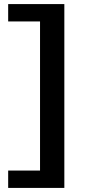

<svg xmlns="http://www.w3.org/2000/svg" viewBox="-20 -820 416 940"><path d="M20 100V15H176V-715H20V-800H295V100Z"/></svg>

Font: Pathway Extreme 72pt SemiBold
Style: Regular
Weight: 600
Designer: Eduardo Rodriguez Tunni
Foundry: Eduardo Rodriguez Tunni
Version: Version 1.001;gftools[0.9.26]